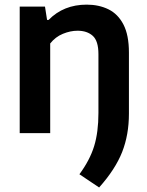

<svg xmlns="http://www.w3.org/2000/svg" viewBox="-20 -574 636 828"><path d="M407.5 234.5 322.5 177.5Q367.5 116.5 386 56.2Q404.5 -4 404.5 -87V-340.5Q404.5 -397.5 380 -419.5Q355.5 -441.5 314.5 -441.5Q283.5 -441.5 251.2 -428.2Q219 -415 196.5 -386.5V0H65V-545.5H174L183 -488H189.5Q254 -554 354 -554Q406.5 -554 447.8 -533.8Q489 -513.5 512.5 -468Q536 -422.5 536 -347.5V-83.5Q536 7 506.8 81.5Q477.5 156 407.5 234.5Z"/></svg>

Font: Encode Sans SmBold
Style: Regular
Weight: 600
Designer: Multiple Designers
Foundry: Impallari Type
Version: Version 3.002; ttfautohint (v1.8.3) -l 8 -r 50 -G 200 -x 14 